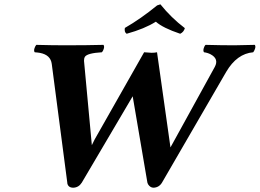

<svg xmlns="http://www.w3.org/2000/svg" viewBox="-20 -854 1199 886"><path d="M833 -724.1Q828.1 -706.1 811.5 -698.2Q731.4 -725.1 699.2 -753.9Q647.5 -721.2 564.5 -698.2Q552.7 -705.6 556.2 -725.1Q629.4 -767.1 705.1 -829.1L720.2 -834Q769.5 -772.5 833 -724.1ZM704.6 -612.8 760.7 -215.8 766.6 -173.8 786.6 -210 971.2 -545.4Q991.2 -582.5 951.7 -603.5Q937.5 -610.8 921.4 -612.8Q914.6 -621.1 923.8 -640.6Q926.3 -645 928.7 -647Q1002.4 -645 1061 -645Q1083 -645 1155.8 -647Q1162.6 -638.7 1152.8 -619.6Q1150.4 -615.2 1148.4 -612.8Q1073.2 -606.4 1023.9 -522.5L727.5 -11.2Q713.9 11.2 688.5 12.2Q673.3 12.2 663.1 -3.9Q661.1 -7.8 660.2 -11.2L592.3 -409.7L357.4 -11.2Q343.3 11.2 318.4 12.2Q294.4 12.2 290.5 -8.8Q290 -10.3 290.5 -11.2L218.8 -559.1Q213.4 -600.6 164.6 -609.9Q154.3 -611.8 140.1 -612.8Q133.3 -621.1 143.1 -640.6Q145.5 -645 147.5 -647Q221.2 -645 281.2 -645Q382.3 -645 457.5 -647Q464.4 -638.7 455.1 -619.6Q452.6 -615.2 450.2 -612.8Q383.8 -608.9 372.1 -592.3Q367.2 -584 367.7 -573.2L400.9 -215.8L403.8 -184.1L416.5 -210L645 -612.8Q645 -612.8 679.7 -610.4Q693.4 -610.4 704.6 -612.8Z"/></svg>

Font: Linux Libertine Slanted O
Style: Bold Slanted
Weight: 700
Designer: Philipp H. Poll
Foundry: Philipp H. Poll
Version: Version 5.0.0